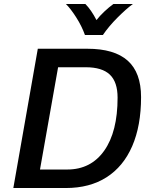

<svg xmlns="http://www.w3.org/2000/svg" viewBox="-20 -945 748 965"><path d="M170 -700H419Q555 -700 622 -640Q689 -580 689 -457Q689 -313 644.5 -210.5Q600 -108 515.5 -54Q431 0 311 0H47ZM318 -93Q437 -93 504 -188Q571 -283 571 -454Q571 -533 532 -570Q493 -607 411 -607H272L181 -93ZM311 -925H409Q438 -896 465 -844Q481 -865 504.5 -887Q528 -909 550 -925H648Q615 -901 571 -857Q527 -813 497 -769H407Q391 -814 362.5 -858.5Q334 -903 311 -925Z"/></svg>

Font: KoHo SemiBold
Style: Italic
Weight: 600
Italic angle: -10°
Version: Version 1.000; ttfautohint (v1.6)